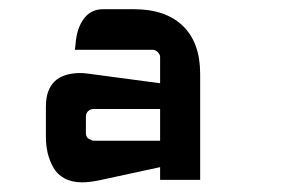

<svg xmlns="http://www.w3.org/2000/svg" viewBox="-20 -689 614 407"><path d="M179 -458Q171.6 -458 166.9 -453.5Q162.1 -449 162.1 -441.5V-406.4Q162.1 -398.2 168.7 -394.4Q175.3 -390.7 179 -390.7H319.4V-458ZM263.8 -669.5Q331.1 -669.5 367.7 -634Q404.3 -598.5 404.3 -532.7V-307.7H319.4V-334.7L191.4 -307Q170.9 -302.5 153.4 -302.5Q132.1 -302.5 116.4 -311.1Q100.7 -319.7 92.6 -334.7Q84.6 -349.6 80.9 -365.3Q77.3 -381 77.3 -398.9V-463.2Q77.3 -534.2 151.2 -534.2Q159.9 -534.2 190.7 -529.7L319.4 -512.5V-568.6Q319.4 -573.1 314.7 -578.3Q309.9 -583.5 302.6 -583.5H138.7L140.2 -595.5Q142.4 -628.4 157.4 -648.9Q172.4 -669.5 198.7 -669.5Z"/></svg>

Font: FifthLeg
Style: Bold
Weight: 700
Designer: Jakub Steiner
Version: Version 1.0